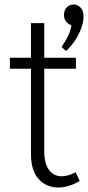

<svg xmlns="http://www.w3.org/2000/svg" viewBox="-20 -826 392 855"><path d="M274 -599 254 -617Q265 -633 274.5 -649.5Q284 -666 290 -682.5Q296 -699 298 -714Q281 -719 273 -731.5Q265 -744 265 -758Q265 -782 278 -794Q291 -806 308 -806Q324 -806 338 -793Q352 -780 352 -752Q352 -730 342.5 -702.5Q333 -675 315.5 -648Q298 -621 274 -599ZM241 9Q186 9 152 -28.5Q118 -66 118 -140V-723H177V-154Q177 -98 198 -69.5Q219 -41 255 -41Q269 -41 284.5 -45.5Q300 -50 317 -59L335 -20Q309 -5 285.5 2Q262 9 241 9ZM24 -520V-569H318V-520Z"/></svg>

Font: Yaldevi Light
Style: Regular
Weight: 300
Designer: Sol Matas, Rajitha Manaperi, Kosala Senevirathne
Foundry: Mooniak
Version: Version 1.100